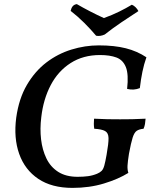

<svg xmlns="http://www.w3.org/2000/svg" viewBox="-20 -906 733 935"><path d="M461 -685Q537 -685 592.5 -671Q648 -657 693 -627Q681 -593 673.5 -556.5Q666 -520 661 -477Q646 -471 631 -470Q616 -469 599 -473Q607 -544 593 -579Q579 -614 547 -626Q515 -638 467 -638Q385 -638 324 -599Q263 -560 227 -491.5Q191 -423 181 -335Q174 -279 180 -227.5Q186 -176 206 -134.5Q226 -93 263.5 -69Q301 -45 358 -45Q386 -45 408.5 -48Q431 -51 453 -60Q467 -66 475 -74Q483 -82 488 -100Q493 -118 499 -152Q509 -208 508.5 -233.5Q508 -259 491.5 -268Q475 -277 439 -279Q437 -291 437 -303.5Q437 -316 438 -328Q472 -326 503 -325.5Q534 -325 565 -325Q598 -325 624 -325.5Q650 -326 689 -328Q688 -314 686 -302Q684 -290 679 -279Q658 -277 646 -269Q634 -261 626 -236Q618 -211 608 -157Q602 -119 601 -99.5Q600 -80 605 -64Q557 -34 486.5 -12.5Q416 9 333 9Q232 9 166.5 -35Q101 -79 73.5 -156.5Q46 -234 59 -333Q72 -426 111 -492.5Q150 -559 205.5 -601.5Q261 -644 327.5 -664.5Q394 -685 461 -685ZM448 -732Q423 -762 391 -794Q359 -826 324 -853Q327 -867 334 -875.5Q341 -884 354 -886Q385 -868 420 -850Q455 -832 486 -818Q527 -833 560.5 -849.5Q594 -866 622 -883Q632 -879 640.5 -870.5Q649 -862 654 -852Q615 -827 571.5 -797.5Q528 -768 490 -738Q468 -728 448 -732Z"/></svg>

Font: Vollkorn Medium
Style: Italic
Weight: 500
Italic angle: -11°
Designer: Friedrich Althausen
Foundry: Friedrich Althausen
Version: Version 5.000